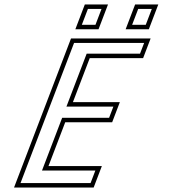

<svg xmlns="http://www.w3.org/2000/svg" viewBox="-20 -839 771 859"><path d="M435.7 -96H196.9L271.8 -292H481.8L516.2 -382H306.2L381.5 -579H620.3L653.9 -667H297.7L42.8 0H399ZM542.1 -708H645.8L688.2 -819H584.5ZM317.1 -708H420.8L463.2 -819H359.5ZM406.6 -76 385.2 -20H71.8L311.4 -647H624.9L606.5 -599H367.8L277.2 -362H487.2L468.1 -312H258.1L167.9 -76ZM571.1 -728 598.3 -799H659.2L632.1 -728ZM346.1 -728 373.3 -799H434.2L407.1 -728Z"/></svg>

Font: Din Kursivschrift
Style: BreitGhost
Weight: 400
Version: Version 1.089